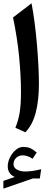

<svg xmlns="http://www.w3.org/2000/svg" viewBox="-52 -788 322 1155"><path d="M29.3 199.7Q29.3 220.7 50 232.2Q70.8 243.7 99.1 243.7Q139.6 243.7 195.8 230L187.5 285.6H145.5L-31.7 346.7V300.3L36.6 276.4Q-5.4 257.8 -5.4 212.4Q-5.4 186.5 7.8 159.4Q21 132.3 42.5 114Q64 95.7 88.9 95.7Q110.4 95.7 127.7 102.5Q145 109.4 168.9 129.4L144 167Q112.8 146.5 85.4 146.5Q60.1 146.5 44.7 162.1Q29.3 177.7 29.3 199.7ZM137.7 -768.1Q147.5 -717.8 155.8 -654.5Q164.1 -591.3 169.9 -524.2Q175.8 -457 179 -394.5Q182.1 -332 182.1 -283.7Q182.1 -183.6 162.8 -110.1Q143.6 -36.6 100.6 7.8L40.5 -19.5Q58.1 -61.5 66.2 -110.1Q74.2 -158.7 74.2 -233.4Q74.2 -332 63 -447Q51.8 -562 26.4 -683.1Z"/></svg>

Font: Pinar SemiBold
Style: Regular
Weight: 600
Designer: Amin Abedi
Version: Version 3.000